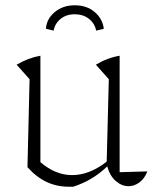

<svg xmlns="http://www.w3.org/2000/svg" viewBox="-20 -700 587 727"><path d="M84 -67 92 -400 43 -455Q87 -481 133 -489V-86Q190 -37 253 -37Q319 -37 384 -88L392 -400L343 -455Q386 -481 433 -489V-48L538 -51Q527 -23 507.5 -9Q488 5 467 5Q441 5 418.5 -14.5Q396 -34 386 -70Q357 -42 324.5 -23Q292 -4 257 7Q248 7 240 7Q195 7 156.5 -11Q118 -29 84 -67ZM263 -680Q309 -680 339 -654Q369 -628 373 -591L344 -584Q339 -611 317 -628.5Q295 -646 263 -646Q231 -646 209.5 -628.5Q188 -611 183 -584L154 -591Q156 -628 187 -654Q218 -680 263 -680Z"/></svg>

Font: Piazzolla ExtraLight
Style: Regular
Weight: 200
Designer: Juan Pablo del Peral
Foundry: Huerta Tipografica
Version: Version 1.330